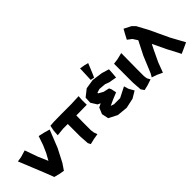

<svg xmlns="http://www.w3.org/2000/svg" viewBox="70 -1542 2370 2370"><g transform="rotate(-45 1255.5 -356.5)"><path d="M2.9 -467.8 75.2 -290 136.7 -138.7 184.6 -14.6 260.7 4.9 322.3 15.6 377.9 -66.4 465.8 -236.3 558.6 -468.8 488.3 -489.3 405.3 -507.8 365.2 -390.6 323.2 -294.9 274.4 -206.1 218.8 -334 158.2 -504.9 70.3 -478.5Z M597.7 -495.1 583 -419.9 579.1 -348.6 684.6 -359.4H764.6V-278.3V-142.6L772.5 -18.6L790 17.6L864.3 0L934.6 -11.7L918 -58.6L912.1 -102.5V-236.3L914.1 -359.4H955.1L1098.6 -361.3L1097.7 -442.4L1102.5 -507.8L968.8 -502H811.5L663.1 -500Z M1601.6 -477.5 1506.8 -505.9 1366.2 -525.4 1242.2 -505.9 1150.4 -433.6 1146.5 -348.6 1195.3 -270.5 1232.4 -252.9 1183.6 -228.5 1149.4 -146.5 1168 -57.6 1280.3 0 1419.9 13.7 1550.8 -14.6 1640.6 -68.4 1601.6 -137.7 1584 -197.3 1447.3 -127.9H1340.8L1299.8 -141.6L1300.8 -143.6L1373 -176.8L1462.9 -213.9L1449.2 -281.2L1435.5 -309.6L1358.4 -327.1L1295.9 -362.3L1297.9 -374L1347.7 -388.7L1437.5 -380.9L1490.2 -361.3L1591.8 -342.8L1598.6 -419.9ZM1357.4 -737.3 1353.5 -638.7 1349.6 -543.9 1399.4 -534.2 1421.9 -585 1474.6 -712.9 1421.9 -726.6Z M1694.3 -481.4V-285.2V-150.4L1703.1 -26.4L1731.4 15.6L1797.9 0L1877 -26.4L1854.5 -66.4L1847.7 -110.4V-244.1L1850.6 -511.7L1761.7 -490.2Z M2083 -704.1 2052.7 -649.4 2015.6 -579.1 2071.3 -537.1 2111.3 -474.6 2020.5 -295.9 1929.7 -77.1 1904.3 -33.2 1971.7 -9.8 2043 23.4 2092.8 -108.4 2163.1 -256.8 2197.3 -325.2 2283.2 -145.5 2344.7 -29.3 2371.1 23.4 2438.5 -6.8 2510.7 -40 2412.1 -219.7 2293 -473.6 2214.8 -618.2 2174.8 -657.2Z"/></g></svg>

Font: MaokenAssortedSans-Lite
Style: Lite
Weight: 400
Version: Version 1.400